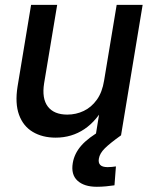

<svg xmlns="http://www.w3.org/2000/svg" viewBox="-20 -542 609 769"><path d="M203.1 9.3Q149.9 9.3 111.3 -13.7Q72.8 -36.6 56.2 -82.3Q39.6 -127.9 50.3 -195.3L104.5 -522.5H209L156.7 -208.5Q147 -147.5 171.6 -115.2Q196.3 -83 249.5 -83Q284.7 -83 315.4 -97.7Q346.2 -112.3 367.9 -142.6Q389.6 -172.9 397 -219.7L447.3 -522.5H551.3L464.8 0H363.3L384.3 -129.4H405.3Q369.1 -59.1 318.1 -24.9Q267.1 9.3 203.1 9.3ZM367.7 206.1Q316.9 206.1 290.3 181.6Q263.7 157.2 271.5 110.8Q277.8 72.8 305.7 41Q333.5 9.3 388.2 -21.5L464.8 0Q420.4 31.7 399.9 52Q379.4 72.3 376 93.3Q373 109.9 381.6 118.7Q390.1 127.4 411.1 127.4Q419.4 127.4 428.5 126.5Q437.5 125.5 444.3 124.5L438.5 200.2Q423.3 202.6 404.8 204.3Q386.2 206.1 367.7 206.1Z"/></svg>

Font: Inter 28pt Medium
Style: Italic
Weight: 500
Italic angle: -9.3988°
Designer: Rasmus Andersson
Foundry: rsms
Version: Version 4.001;git-66647c0bb